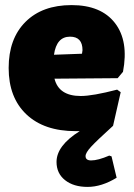

<svg xmlns="http://www.w3.org/2000/svg" viewBox="-20 -503 525 754"><path d="M277 12Q153 12 83.5 -54Q14 -120 14 -236Q14 -351 80 -417Q146 -483 261 -483Q377 -483 431.5 -412.5Q486 -342 463 -221L442 -196L194 -194Q211 -126 297 -126Q344 -126 440 -151L454 -141L424 -9Q359 50 337.5 73.5Q316 97 316 110Q316 127 338 127Q365 127 409 108L418 111L438 195Q379 231 324 231Q269 231 235.5 204.5Q202 178 202 133Q202 69 293 12ZM255 -359Q202 -359 192 -288L302 -292L304 -306Q304 -359 255 -359Z"/></svg>

Font: Alegreya Sans SC Black
Style: Regular
Weight: 900
Designer: Juan Pablo del Peral
Foundry: Huerta Tipografica
Version: Version 2.007